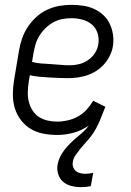

<svg xmlns="http://www.w3.org/2000/svg" viewBox="-20 -548 540 791"><path d="M314 223Q293 223 273.5 218Q254 213 240 201Q226 189 220 170Q214 151 217 131Q220 114 227.5 98.5Q235 83 246 69Q257 55 269.5 42.5Q282 30 295.5 19Q309 8 322 -4Q335 -16 346 -31Q316 -10 282.5 -1Q249 8 216 8Q186 8 158 2.5Q130 -3 106.5 -17Q83 -31 66 -53.5Q49 -76 41 -102.5Q33 -129 33 -158.5Q33 -188 38 -218L58 -338Q62 -363 70.5 -388Q79 -413 93.5 -435.5Q108 -458 128.5 -477Q149 -496 173.5 -507.5Q198 -519 223.5 -523.5Q249 -528 274 -528Q298 -528 322 -524.5Q346 -521 367 -511.5Q388 -502 405 -486.5Q422 -471 432 -450Q442 -429 445.5 -405.5Q449 -382 445 -357Q442 -338 432.5 -318.5Q423 -299 408.5 -283Q394 -267 376 -255.5Q358 -244 338 -237.5Q318 -231 298 -228.5Q278 -226 258 -226Q238 -226 218.5 -227Q199 -228 179.5 -229Q160 -230 140.5 -232Q121 -234 103 -238L98 -209Q95 -188 94.5 -167.5Q94 -147 99 -128Q104 -109 114 -93Q124 -77 140 -66.5Q156 -56 175.5 -51.5Q195 -47 216 -47Q237 -47 259 -52Q281 -57 301 -68Q321 -79 336.5 -96Q352 -113 364 -133L414 -108Q408 -93 402 -77.5Q396 -62 389.5 -47Q383 -32 375 -17.5Q367 -3 357 10.5Q347 24 335 37Q323 50 312.5 63Q302 76 292 90Q282 104 280 120Q278 131 281.5 140.5Q285 150 292.5 156.5Q300 163 310.5 165.5Q321 168 331 168Q339 168 347.5 167Q356 166 364 164L354 219Q344 221 334 222Q324 223 314 223ZM267 -279Q286 -279 305 -283.5Q324 -288 341.5 -299.5Q359 -311 370.5 -328.5Q382 -346 385 -365Q389 -389 382 -411Q375 -433 358.5 -447Q342 -461 320 -467Q298 -473 274 -473Q256 -473 237 -469.5Q218 -466 200.5 -456.5Q183 -447 168 -432.5Q153 -418 142.5 -401Q132 -384 126.5 -365.5Q121 -347 118 -329L112 -293Q130 -288 149.5 -286.5Q169 -285 189 -284Q209 -283 228 -281Q247 -279 267 -279Z"/></svg>

Font: Iosevka SS18 Light
Style: Italic
Weight: 300
Italic angle: -9°
Monospace: yes
Designer: Belleve Invis
Foundry: Belleve Invis
Version: Version 25.1.1; ttfautohint (v1.8.4)